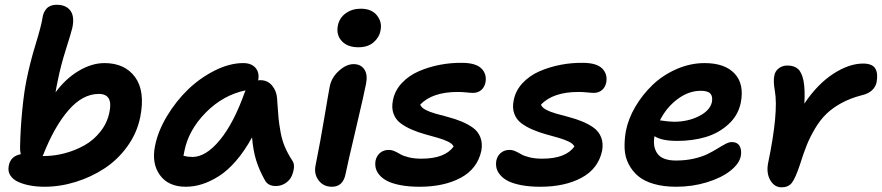

<svg xmlns="http://www.w3.org/2000/svg" viewBox="-20 -780 3730 812"><path d="M168 9.8Q137.2 9.8 109.4 4.9Q81.5 0 58.6 -10Q35.6 -20 23.9 -37.8Q12.2 -55.7 17.1 -79.1Q24.4 -119.6 67.9 -127.9Q64 -144.5 64.9 -158.2Q66.4 -234.9 74 -312.5Q81.5 -390.1 91.8 -439.9Q106.4 -513.7 130.4 -591.8Q154.3 -669.9 159.2 -701.2Q162.1 -727.5 177 -743.7Q191.9 -759.8 219.2 -759.8Q259.3 -759.8 277.6 -735.1Q295.9 -710.4 286.1 -663.1Q281.7 -643.6 259.3 -573Q236.8 -502.4 225.1 -442.9Q218.8 -414.1 214.8 -389.2Q257.3 -447.3 312.7 -480.2Q368.2 -513.2 421.9 -513.2Q507.8 -513.2 551.3 -453.9Q594.7 -394.5 573.2 -285.2Q559.6 -217.8 519 -161.4Q478.5 -105 422.4 -68.1Q366.2 -31.2 300.3 -10.7Q234.4 9.8 168 9.8ZM163.1 -126 160.2 -120.1H166Q209 -120.1 252.9 -131.6Q296.9 -143.1 336.4 -165Q376 -187 405 -223.9Q434.1 -260.7 442.9 -306.2Q459 -382.8 397.9 -382.8Q329.6 -382.8 269.8 -314Q210 -245.1 163.1 -126Z M765.6 9.8Q691.9 9.8 656.2 -39.6Q620.6 -88.9 635.7 -163.1Q647.9 -225.1 686 -288.6Q724.1 -352.1 775.1 -401.4Q826.2 -450.7 888.7 -481.9Q951.2 -513.2 1008.8 -513.2Q1042.5 -513.2 1060.3 -493.4Q1078.1 -473.6 1071.8 -439.9Q1074.7 -440.9 1081.5 -440.9Q1111.3 -440.9 1130.4 -418.5Q1149.4 -396 1151.9 -363.8Q1152.3 -358.4 1152.8 -348.6Q1155.8 -301.3 1158.2 -278.1Q1160.6 -254.9 1166.7 -220.9Q1172.9 -187 1184.6 -159.4Q1196.3 -131.8 1214.8 -103Q1225.1 -89.8 1223.1 -71Q1221.2 -52.2 1213.4 -34.9Q1205.6 -17.6 1187.3 -5.4Q1168.9 6.8 1146 6.8Q1112.8 6.8 1099.6 -19Q1076.7 -60.1 1063.7 -100.8Q1050.8 -141.6 1045.9 -199.2Q1015.1 -142.6 979 -100.6Q942.9 -58.6 906.2 -35.4Q869.6 -12.2 835 -1.2Q800.3 9.8 765.6 9.8ZM759.8 -141.1Q757.8 -133.8 755.9 -121.1Q774.4 -116.2 793.9 -116.2Q851.1 -116.2 910.4 -188.5Q969.7 -260.7 1016.6 -394L1018.6 -397.9Q923.3 -377.9 850.3 -304Q777.3 -230 759.8 -141.1Z M1495.6 -580.1Q1449.7 -580.1 1425.5 -606.2Q1401.4 -632.3 1408.7 -670.9Q1415 -704.1 1441.9 -723.6Q1468.8 -743.2 1505.4 -743.2Q1551.8 -743.2 1574.2 -714.8Q1596.7 -686.5 1589.4 -651.9Q1584.5 -622.6 1560.3 -601.3Q1536.1 -580.1 1495.6 -580.1ZM1383.8 9.8Q1347.7 9.8 1327.4 -17.3Q1307.1 -44.4 1314.5 -80.1Q1335.9 -187 1352.5 -286.9Q1369.1 -386.7 1374.5 -414.1Q1381.8 -451.7 1413.1 -480.2Q1444.3 -508.8 1475.6 -508.8Q1505.4 -508.8 1520.5 -487.1Q1535.6 -465.3 1528.3 -426.8Q1521.5 -390.1 1484.9 -234.6Q1448.2 -79.1 1441.4 -43.9Q1430.7 9.8 1383.8 9.8Z M1754.4 9.8Q1709.5 9.8 1674.8 3.2Q1640.1 -3.4 1619.1 -13.9Q1598.1 -24.4 1585.4 -39.1Q1572.8 -53.7 1569.1 -69.1Q1565.4 -84.5 1568.4 -101.1Q1572.8 -121.1 1587.4 -133.5Q1602.1 -146 1624.5 -146Q1636.7 -146 1649.7 -140.1Q1662.6 -134.3 1673.8 -127.4Q1685.1 -120.6 1708.5 -114.7Q1731.9 -108.9 1762.2 -108.9Q1861.3 -108.9 1898.4 -160.2Q1893.6 -171.9 1874.5 -181.2Q1855.5 -190.4 1830.3 -197.5Q1805.2 -204.6 1776.4 -212.6Q1747.6 -220.7 1720.9 -232.2Q1694.3 -243.7 1673.8 -259Q1653.3 -274.4 1644.3 -299.1Q1635.3 -323.7 1641.6 -355Q1649.4 -396.5 1679.2 -428.5Q1709 -460.4 1751.5 -478.8Q1793.9 -497.1 1841.1 -506.1Q1888.2 -515.1 1936.5 -514.2Q1992.7 -513.7 2016.1 -490.2Q2039.6 -466.8 2033.2 -431.2Q2028.8 -410.6 2014.9 -398.9Q2001 -387.2 1980.5 -387.2Q1970.2 -387.2 1952.1 -389.2Q1934.1 -391.1 1915.5 -391.1Q1809.1 -391.1 1757.3 -337.9Q1760.7 -325.7 1778.6 -316.2Q1796.4 -306.6 1821.3 -299.6Q1846.2 -292.5 1875.5 -284.9Q1904.8 -277.3 1931.9 -266.1Q1959 -254.9 1980.2 -239.7Q2001.5 -224.6 2011.5 -199.5Q2021.5 -174.3 2015.6 -142.1Q1999 -65.9 1928.5 -28.1Q1857.9 9.8 1754.4 9.8Z M2265.1 9.8Q2220.2 9.8 2185.5 3.2Q2150.9 -3.4 2129.9 -13.9Q2108.9 -24.4 2096.2 -39.1Q2083.5 -53.7 2079.8 -69.1Q2076.2 -84.5 2079.1 -101.1Q2083.5 -121.1 2098.1 -133.5Q2112.8 -146 2135.3 -146Q2147.5 -146 2160.4 -140.1Q2173.3 -134.3 2184.6 -127.4Q2195.8 -120.6 2219.2 -114.7Q2242.7 -108.9 2272.9 -108.9Q2372.1 -108.9 2409.2 -160.2Q2404.3 -171.9 2385.3 -181.2Q2366.2 -190.4 2341.1 -197.5Q2315.9 -204.6 2287.1 -212.6Q2258.3 -220.7 2231.7 -232.2Q2205.1 -243.7 2184.6 -259Q2164.1 -274.4 2155 -299.1Q2146 -323.7 2152.3 -355Q2160.2 -396.5 2189.9 -428.5Q2219.7 -460.4 2262.2 -478.8Q2304.7 -497.1 2351.8 -506.1Q2398.9 -515.1 2447.3 -514.2Q2503.4 -513.7 2526.9 -490.2Q2550.3 -466.8 2543.9 -431.2Q2539.6 -410.6 2525.6 -398.9Q2511.7 -387.2 2491.2 -387.2Q2481 -387.2 2462.9 -389.2Q2444.8 -391.1 2426.3 -391.1Q2319.8 -391.1 2268.1 -337.9Q2271.5 -325.7 2289.3 -316.2Q2307.1 -306.6 2332 -299.6Q2356.9 -292.5 2386.2 -284.9Q2415.5 -277.3 2442.6 -266.1Q2469.7 -254.9 2491 -239.7Q2512.2 -224.6 2522.2 -199.5Q2532.2 -174.3 2526.4 -142.1Q2509.8 -65.9 2439.2 -28.1Q2368.7 9.8 2265.1 9.8Z M2839.8 9.8Q2786.1 9.8 2744.9 -2.2Q2703.6 -14.2 2678.5 -35.6Q2653.3 -57.1 2638.2 -86.9Q2623 -116.7 2621.6 -151.9Q2620.1 -187 2627 -226.1Q2637.2 -278.3 2667.5 -329.6Q2697.8 -380.9 2741 -421.9Q2784.2 -462.9 2841.8 -488Q2899.4 -513.2 2960 -513.2Q3045.4 -513.2 3086.9 -468.8Q3128.4 -424.3 3112.8 -345.2Q3101.6 -291.5 3060.5 -254.2Q3019.5 -216.8 2964.4 -200.4Q2909.2 -184.1 2844.7 -184.1Q2777.8 -184.1 2748 -204.1Q2739.7 -158.7 2760.7 -129.9Q2781.7 -101.1 2838.9 -101.1Q2879.4 -101.1 2914.6 -109.1Q2949.7 -117.2 2972.7 -128.7Q2995.6 -140.1 3014.2 -151.6Q3032.7 -163.1 3047.9 -171.1Q3063 -179.2 3074.7 -179.2Q3098.6 -179.2 3108.2 -162.1Q3117.7 -145 3112.8 -119.1Q3106 -86.9 3068.4 -57.4Q3030.8 -27.8 2969.5 -9Q2908.2 9.8 2839.8 9.8ZM2943.8 -396Q2892.6 -396 2845.7 -361.1Q2798.8 -326.2 2771 -271Q2810.5 -265.1 2830.1 -265.1Q2889.2 -265.1 2935.8 -288.6Q2982.4 -312 2990.7 -348.1Q2995.1 -372.6 2984.1 -384.3Q2973.1 -396 2943.8 -396Z M3285.2 12.2Q3255.4 12.2 3238 -17.3Q3220.7 -46.9 3228 -87.9Q3273.4 -306.2 3256.8 -397Q3249.5 -437 3254.9 -460.9Q3258.3 -479.5 3273.7 -491.2Q3289.1 -502.9 3310.1 -502.9Q3338.4 -502.9 3354.7 -488.5Q3371.1 -474.1 3378.2 -438.2Q3385.3 -402.3 3381.8 -341.8Q3437 -424.3 3503.9 -467.8Q3570.8 -511.2 3629.9 -511.2Q3669.4 -511.2 3681.9 -490Q3694.3 -468.8 3687 -431.2Q3683.1 -412.6 3667.5 -397.9Q3651.9 -383.3 3624 -377Q3576.2 -364.7 3538.3 -344Q3500.5 -323.2 3474.6 -298.1Q3448.7 -272.9 3427.2 -236.8Q3405.8 -200.7 3391.8 -166Q3377.9 -131.3 3362.8 -83Q3343.8 -25.9 3328.9 -6.8Q3314 12.2 3285.2 12.2Z"/></svg>

Font: Shantell Sans Normal
Style: Italic
Weight: 600
Italic angle: -11.31°
Designer: Stephen Nixon, Anya Danilova, Shantell Martin
Foundry: Arrow Type
Version: Version 1.006;[559af2be0]